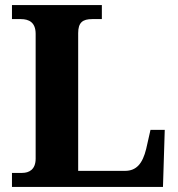

<svg xmlns="http://www.w3.org/2000/svg" viewBox="-20 -734 699 754"><path d="M27 0H620L627 -224H571L554 -149C540 -92 516 -63 471 -63H287V-604C287 -646 305 -659 342 -659H380V-714H27V-659H62C94 -659 120 -646 120 -601V-111C120 -68 94 -55 67 -55H27Z"/></svg>

Font: Noto Serif Hentaigana Bold
Style: Regular
Weight: 700
Designer: Kazuhiro Yamada
Foundry: nipponia
Version: Version 1.000